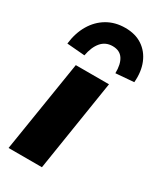

<svg xmlns="http://www.w3.org/2000/svg" viewBox="-193 -832 759 902"><g transform="rotate(30 186.5 -381.5)"><path d="M15 0 94 -495H274L196 0ZM106 -555 9 -563Q16 -623 42.5 -668Q69 -713 111.5 -738Q154 -763 209 -763Q264 -763 302 -737.5Q340 -712 358.5 -667Q377 -622 372 -563L274 -555Q275 -604 257 -631.5Q239 -659 200 -659Q162 -659 138.5 -631.5Q115 -604 106 -555Z"/></g></svg>

Font: Nunito Sans 11pt Black
Style: Italic
Weight: 900
Italic angle: -9°
Version: Version 3.101;gftools[0.9.27]